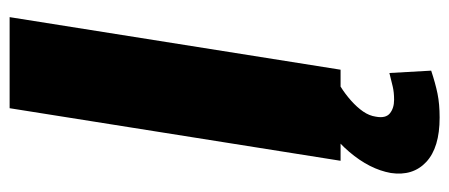

<svg xmlns="http://www.w3.org/2000/svg" viewBox="-294 -452 956 409"><g transform="rotate(-90 184.5 -247.0)"><path d="M47 0 159 -705H353L241 0ZM139 211Q75 211 44.5 182.5Q14 154 21 107Q29 62 66 18.5Q103 -25 156 -49L205 0Q189 10 175 22.5Q161 35 152 48Q143 61 141 75Q137 96 148 105Q159 114 177 114Q193 114 205.5 111Q218 108 234 104L239 193Q212 202 190 206.5Q168 211 139 211Z"/></g></svg>

Font: Nunito Sans 6pt Black
Style: Italic
Weight: 900
Italic angle: -9°
Version: Version 3.101;gftools[0.9.27]